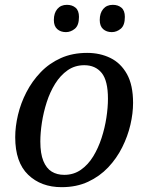

<svg xmlns="http://www.w3.org/2000/svg" viewBox="-20 -765 614 795"><path d="M235 10Q150 10 96.5 -41.5Q43 -93 43 -197Q43 -241 54.5 -289.5Q66 -338 89.5 -383.5Q113 -429 148.5 -466Q184 -503 232 -524.5Q280 -546 341 -546Q394 -546 437 -525Q480 -504 505.5 -458.5Q531 -413 531 -339Q531 -296 520 -248.5Q509 -201 486 -155Q463 -109 428 -72Q393 -35 345 -12.5Q297 10 235 10ZM246 -41Q285 -41 315 -62Q345 -83 366 -117.5Q387 -152 400.5 -193.5Q414 -235 420.5 -277.5Q427 -320 427 -356Q427 -431 401 -463Q375 -495 329 -495Q290 -495 260 -474Q230 -453 208.5 -418.5Q187 -384 173.5 -342Q160 -300 153.5 -257.5Q147 -215 147 -179Q147 -129 159.5 -98.5Q172 -68 194 -54.5Q216 -41 246 -41ZM443 -632Q421 -632 407 -644.5Q393 -657 393 -682Q393 -711 407.5 -728Q422 -745 447 -745Q469 -745 483 -733Q497 -721 497 -695Q497 -660 480 -646Q463 -632 443 -632ZM253 -632Q231 -632 217 -644.5Q203 -657 203 -682Q203 -711 217.5 -728Q232 -745 257 -745Q279 -745 293 -733Q307 -721 307 -695Q307 -660 290 -646Q273 -632 253 -632Z"/></svg>

Font: Noto Serif
Style: Italic
Weight: 400
Italic angle: -12°
Designer: Monotype Design Team
Foundry: Monotype Imaging Inc.
Version: Version 2.013